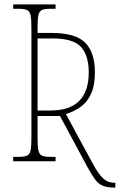

<svg xmlns="http://www.w3.org/2000/svg" viewBox="-20 -734 545 874"><path d="M503 120Q468 120 448 111.5Q428 103 413 83Q398 63 380 30L253 -206H151V-108Q151 -70 154.5 -51Q158 -32 170 -26Q182 -20 207 -20H233V0H40V-20H67Q92 -20 104 -26Q116 -32 119.5 -51Q123 -70 123 -108V-606Q123 -644 119.5 -663Q116 -682 104 -688Q92 -694 66 -694H40V-714H233V-694H207Q182 -694 170 -688Q158 -682 154.5 -663Q151 -644 151 -606V-584H216Q323 -584 367.5 -540Q412 -496 412 -404Q412 -345 394.5 -307Q377 -269 347 -247.5Q317 -226 280 -215L404 14Q426 55 448 76.5Q470 98 501 98H505V120ZM210 -231Q384 -231 384 -405Q384 -480 349.5 -519.5Q315 -559 219 -559H151V-231Z"/></svg>

Font: Noto Serif Condensed Thin
Style: Regular
Weight: 100
Width: 3
Designer: Monotype Design Team
Foundry: Monotype Imaging Inc.
Version: Version 2.013; ttfautohint (v1.8.4.7-5d5b)